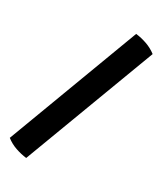

<svg xmlns="http://www.w3.org/2000/svg" viewBox="-219 -799 889 1049"><g transform="rotate(30 225.5 -274.0)"><path d="M315 -718Q349.5 -714 384.5 -701.8Q419.5 -689.5 448 -667.5L133.5 169.5Q99.5 165.5 64.5 153.5Q29.5 141.5 1 119Z"/></g></svg>

Font: Signika
Style: Bold
Weight: 700
Designer: Anna Giedry
Foundry: Anna Giedry
Version: Version 2.001